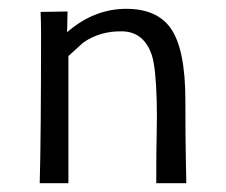

<svg xmlns="http://www.w3.org/2000/svg" viewBox="-20 -415 512 435"><path d="M402 0H334Q334 -76 335 -113Q336 -154 335 -188Q333 -262 324 -290Q306 -343 257 -344Q206 -345 168 -318L135 -288V0H70Q73 -104 73 -341Q73 -365 72 -388L133 -389L132 -342Q193 -395 266 -395Q335 -395 366 -352Q400 -305 400 -187Q400 -104 401 -58Q401 -43 401.5 -30.5Q402 -18 402 -8.5Q402 1 402 0Z"/></svg>

Font: GFS Neohellenic Rg
Style: Regular
Weight: 400
Designer: Takis Katsoulidis and George D. Matthiopoulos
Foundry: Takis Katsoulidis and George D. Matthiopoulos
Version: Version 1.0